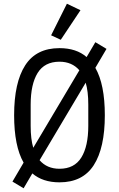

<svg xmlns="http://www.w3.org/2000/svg" viewBox="-20 -969 640 1033"><path d="M154 -36 107 44 47 8 107 -94Q56 -183 56 -349Q56 -525 115.5 -617.5Q175 -710 300 -710Q391 -710 446 -662L493 -742L553 -706L493 -604Q544 -515 544 -349Q544 -173 484.5 -80.5Q425 12 300 12Q210 12 154 -36ZM159 -174 407 -591Q367 -637 300 -637Q220 -637 182.5 -576.5Q145 -516 145 -406V-292Q145 -220 159 -174ZM455 -292V-406Q455 -478 441 -524L193 -107Q233 -61 300 -61Q380 -61 417.5 -121.5Q455 -182 455 -292ZM307 -755 255 -779 340 -949 413 -914Z"/></svg>

Font: iA Writer Duo V
Style: Regular
Weight: 400
Designer: Mike Abbink, Paul van der Laan, Pieter van Rosmalen, Oliver Reichenstein
Foundry: Information Architects Inc.
Version: Version 2.000